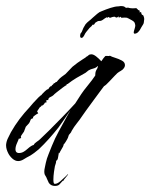

<svg xmlns="http://www.w3.org/2000/svg" viewBox="-34 -516 496 633"><path d="M161 93Q156 97 147 97Q134 97 127 87L121 74Q119 68 115.5 63Q112 58 112 51Q112 43 114 35.5Q116 28 117 21Q120 7 126 -7.5Q132 -22 137 -35Q147 -60 160 -83.5Q173 -107 186 -131L198 -152L193 -145Q184 -132 176 -120Q168 -108 159 -96Q144 -77 127.5 -58.5Q111 -40 94 -24Q87 -18 79 -12Q71 -6 62 -1Q54 3 44.5 9Q35 15 26 15Q16 15 7 7Q-2 -1 -7 -11Q-10 -17 -12 -23.5Q-14 -30 -14 -38Q-13 -50 -8 -60Q-3 -70 2 -80Q15 -103 30.5 -123.5Q46 -144 64 -163Q67 -167 75.5 -176.5Q84 -186 92.5 -194.5Q101 -203 104 -203Q102 -205 104 -205Q107 -208 114 -215Q121 -222 125 -222Q126 -224 129 -228Q132 -232 135 -232V-231Q136 -233 137.5 -235Q139 -237 141 -237Q141 -239 142 -239L144 -242H147Q149 -246 153 -246L157 -251Q162 -257 169 -262.5Q176 -268 182 -272L205 -296Q222 -310 238 -320L249 -327V-328Q254 -330 257.5 -333.5Q261 -337 267 -337Q274 -337 283 -330Q292 -323 300 -314Q303 -319 307 -324Q311 -329 313 -331Q314 -332 320.5 -331.5Q327 -331 327 -332H329Q334 -329 345.5 -325.5Q357 -322 367.5 -316.5Q378 -311 378 -301Q378 -297 375 -292Q371 -286 364.5 -282.5Q358 -279 353 -275L344 -266Q340 -262 327 -248Q314 -234 309 -232Q309 -232 298.5 -218Q288 -204 274.5 -185.5Q261 -167 250 -152Q239 -137 238 -135Q228 -120 219 -109Q210 -98 202 -84Q201 -80 198 -77Q195 -74 193 -71L190 -62Q189 -59 183.5 -50Q178 -41 176 -40Q175 -33 168.5 -23.5Q162 -14 163 -10L161 -13L160 -12Q159 -8 157.5 2.5Q156 13 151 14V16Q151 20 149.5 24Q148 28 147 32Q146 36 144 50.5Q142 65 142 76Q142 90 146 90Q154 91 165.5 81Q177 71 183 65L190 58Q191 59 190 60Q189 62 182 70Q175 78 175 80Q172 80 172 81ZM34 -12Q43 -13 56.5 -25Q70 -37 77 -38Q80 -44 87 -48.5Q94 -53 98 -57L127 -85Q148 -106 171 -129.5Q194 -153 214 -175L234 -206Q242 -218 256 -235Q270 -252 280 -267Q280 -271 280.5 -275.5Q281 -280 284 -286Q286 -288 287 -291Q288 -294 289 -297V-298H288Q282 -292 273.5 -290Q265 -288 258 -284L248 -276Q233 -268 218 -259Q203 -250 189 -239Q185 -239 185 -235Q183 -235 172.5 -227Q162 -219 152.5 -211.5Q143 -204 143 -203Q139 -199 132 -196Q125 -193 125 -186H119V-178H114V-177Q113 -175 110.5 -172Q108 -169 105 -168Q104 -167 104 -168H103Q102 -165 100.5 -164.5Q99 -164 97 -162L89 -150H88L92 -142Q90 -142 83 -137Q76 -132 76 -131H75V-126Q68 -125 66.5 -120Q65 -115 62 -110L51 -98L45 -82L38 -72Q37 -71 35.5 -68Q34 -65 35 -65V-64Q37 -64 34.5 -61Q32 -58 28 -59Q27 -55 22 -44Q17 -33 17 -24Q17 -9 34 -12ZM231 -404Q231 -405 233.5 -408Q236 -411 236 -412Q240 -424 248 -436Q253 -442 259.5 -447Q266 -452 271 -457Q279 -464 286.5 -470.5Q294 -477 301 -479Q315 -485 330.5 -490Q346 -495 356 -495Q358 -495 360 -495.5Q362 -496 364 -496Q375 -496 378 -492.5Q381 -489 388 -491Q390 -490 396.5 -489Q403 -488 413 -489Q416 -490 419 -486Q422 -482 424 -482Q428 -482 426 -475L429 -476H430Q432 -476 432 -472.5Q432 -469 435 -467L439 -465L438 -464H439Q440 -462 441 -457.5Q442 -453 441 -449Q440 -444 440 -441Q440 -438 432 -426Q422 -405 410 -405Q405 -405 408 -415Q409 -419 410.5 -423.5Q412 -428 412 -433Q412 -435 410 -441Q407 -446 401 -449Q395 -452 390 -455Q390 -455 389 -455.5Q388 -456 387 -456Q387 -458 377.5 -458Q368 -458 367 -457Q366 -458 364 -460Q362 -462 358 -457L357 -462L352 -458L353 -460L352 -459Q350 -457 347 -459Q347 -459 346.5 -459.5Q346 -460 346 -460Q345 -460 344.5 -460.5Q344 -461 343 -461L337 -460L328 -457Q328 -458 325.5 -459Q323 -460 323 -460L319 -457Q319 -459 318 -459Q317 -459 315 -457.5Q313 -456 311 -455L304 -450Q301 -448 299 -447.5Q297 -447 295 -447H293Q288 -447 280 -441Q276 -433 273.5 -434.5Q271 -436 268 -430Q267 -429 264 -426.5Q261 -424 258 -420Q256 -418 251 -411.5Q246 -405 246 -404Q240 -391 235 -391Q228 -391 231 -404Z"/></svg>

Font: Cherish
Style: Regular
Weight: 400
Designer: Robert E. Leuschke
Foundry: Robert E. Leuschke
Version: Version 1.005